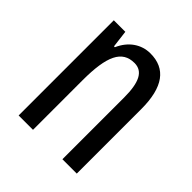

<svg xmlns="http://www.w3.org/2000/svg" viewBox="-155 -656 766 766"><g transform="rotate(45 228.0 -273.5)"><path d="M262 -547C211 -547 167 -517 144 -464H139L130 -537H65V0H146V-279C146 -417 174 -475 244 -475C292 -475 312 -432 312 -348V0H393V-364C393 -488 348 -547 262 -547Z"/></g></svg>

Font: Noto Sans Telugu ExtraCondensed
Style: Regular
Weight: 400
Width: 2
Designer: Jelle Bosma - Monotype Design Team
Foundry: Monotype Imaging Inc.
Version: Version 2.005